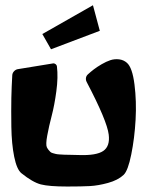

<svg xmlns="http://www.w3.org/2000/svg" viewBox="-20 -698 557 726"><path d="M172.9 -511.7 140.1 -569.3 331.5 -678.2 357.4 -581.5ZM47.4 -436.5 179.2 -458Q179.7 -458 180.7 -458.3Q181.6 -458.5 181.6 -458.5Q186.5 -458.5 190.7 -455.1Q194.8 -451.7 195.3 -446.8Q200.2 -406.2 193.1 -353.3Q186 -300.3 175.5 -260.3Q165 -220.2 158.7 -185.8Q152.3 -151.4 157.2 -141.1Q160.2 -135.3 163.6 -131.1Q167 -127 170.2 -123.8Q173.3 -120.6 179.7 -118.9Q186 -117.2 190.4 -116Q194.8 -114.7 205.8 -114Q216.8 -113.3 224.1 -113Q231.4 -112.8 248.8 -112.5Q266.1 -112.3 278.3 -111.8Q344.2 -109.4 370.4 -127.2Q396.5 -145 391.1 -189Q384.8 -241.2 307.6 -388.2Q304.7 -394 304.7 -399.4Q304.7 -410.2 312.5 -417Q323.2 -426.8 335 -435.8Q346.7 -444.8 364.3 -455.1Q381.8 -465.3 397.5 -470.5Q413.1 -475.6 430.2 -473.6Q447.3 -471.7 460 -460.4Q480.5 -442.4 488.5 -378.7Q496.6 -314.9 492.7 -245.1Q488.8 -175.3 476.3 -113.8Q463.9 -52.2 447.3 -36.6Q425.8 -16.6 388.4 -6.3Q351.1 3.9 319.8 5.6Q288.6 7.3 234.4 7.3Q165.5 7.3 134.5 -0.7Q103.5 -8.8 61 -43Q43.5 -57.1 33.7 -105.2Q23.9 -153.3 22.9 -218.5Q22 -283.7 22.9 -327.6Q23.9 -371.6 26.4 -413.6Q26.9 -421.9 33 -428.5Q39.1 -435.1 47.4 -436.5Z"/></svg>

Font: Some Time Later
Style: Regular
Weight: 400
Version: Version 003.300